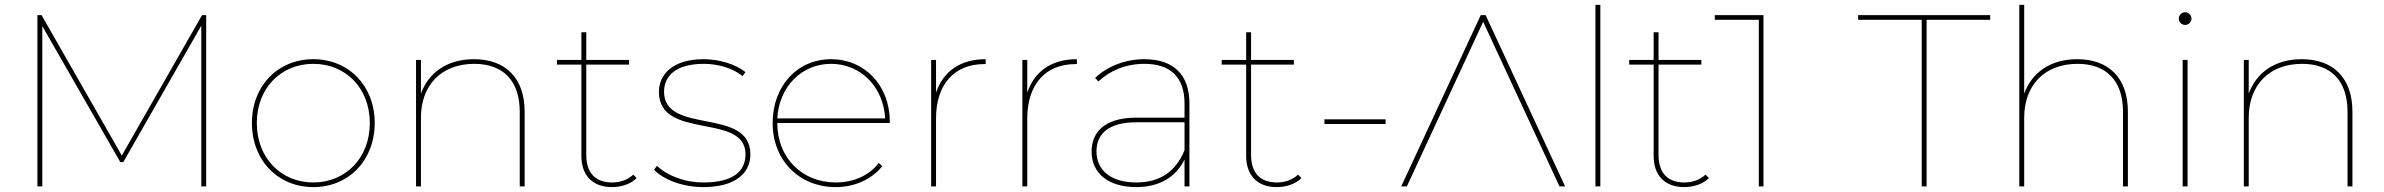

<svg xmlns="http://www.w3.org/2000/svg" viewBox="-20 -762 9747 785"><path d="M153 -655 472 -99H484L803 -657V0H823V-700H806L478 -126L150 -700H133V0H153Z M1261 3C1405 3 1512 -106 1512 -259C1512 -412 1405 -520 1261 -520C1117 -520 1010 -412 1010 -259C1010 -106 1117 3 1261 3ZM1261 -16C1129 -16 1030 -116 1030 -259C1030 -402 1129 -501 1261 -501C1393 -501 1492 -402 1492 -259C1492 -116 1393 -16 1261 -16Z M1918 -520C1808 -520 1732 -465 1701 -379V-517H1681V0H1701V-281C1701 -412 1783 -501 1919 -501C2036 -501 2105 -433 2105 -305V0H2125V-305C2125 -445 2045 -520 1918 -520Z M2552 -517H2377V-630H2357V-517H2257V-498H2357V-124C2357 -48 2400 3 2482 3C2519 3 2559 -9 2583 -34L2569 -48C2547 -27 2516 -16 2483 -16C2413 -16 2377 -56 2377 -129V-498H2552Z M2856 3C2985 3 3048 -53 3048 -131C3048 -326 2695 -209 2695 -387C2695 -451 2743 -501 2857 -501C2915 -501 2975 -484 3016 -451L3028 -467C2989 -499 2921 -520 2857 -520C2729 -520 2674 -456 2674 -387C2674 -186 3028 -304 3028 -131C3028 -63 2979 -16 2856 -16C2773 -16 2703 -48 2666 -84L2654 -68C2693 -27 2772 3 2856 3Z M3158 -278C3165 -406 3256 -501 3378 -501C3500 -501 3592 -406 3599 -278ZM3397 3C3471 3 3541 -26 3587 -82L3573 -96C3532 -42 3466 -16 3397 -16C3260 -16 3158 -116 3158 -259H3618V-264C3618 -414 3514 -520 3378 -520C3241 -520 3139 -412 3139 -259C3139 -106 3248 3 3397 3Z M3807 -278C3807 -415 3880 -500 4004 -500H4010V-520C3906 -520 3836 -470 3807 -383V-517H3787V0H3807Z M4180 -278C4180 -415 4253 -500 4377 -500H4383V-520C4279 -520 4209 -470 4180 -383V-517H4160V0H4180Z M4823 -148C4789 -64 4726 -16 4626 -16C4523 -16 4463 -65 4463 -143C4463 -212 4509 -262 4626 -262H4823ZM4626 3C4723 3 4790 -41 4823 -110V0H4843V-339C4843 -457 4778 -520 4658 -520C4580 -520 4506 -490 4457 -443L4471 -429C4516 -472 4582 -501 4659 -501C4766 -501 4823 -446 4823 -338V-281H4627C4489 -281 4443 -216 4443 -142C4443 -55 4510 3 4626 3Z M5270 -517H5095V-630H5075V-517H4975V-498H5075V-124C5075 -48 5118 3 5200 3C5237 3 5277 -9 5301 -34L5287 -48C5265 -27 5234 -16 5201 -16C5131 -16 5095 -56 5095 -129V-498H5270Z M5645 -255V-274H5395V-255Z M6044 -673 6356 0H6379L6054 -700H6034L5709 0H5732Z M6523 0V-742H6503V0Z M6936 -517H6761V-630H6741V-517H6641V-498H6741V-124C6741 -48 6784 3 6866 3C6903 3 6943 -9 6967 -34L6953 -48C6931 -27 6900 -16 6867 -16C6797 -16 6761 -56 6761 -129V-498H6936Z M7190 -700H6991V-681H7171V0H7190Z M7857 0V-681H8117V-700H7577V-681H7837V0Z M8473 -520C8363 -520 8287 -465 8256 -379V-742H8236V0H8256V-281C8256 -412 8338 -501 8474 -501C8591 -501 8660 -433 8660 -305V0H8680V-305C8680 -445 8600 -520 8473 -520Z M8924 0V-517H8904V0ZM8914 -660C8928 -660 8940 -672 8940 -686C8940 -700 8928 -712 8914 -712C8900 -712 8888 -700 8888 -686C8888 -672 8900 -660 8914 -660Z M9391 -520C9281 -520 9205 -465 9174 -379V-517H9154V0H9174V-281C9174 -412 9256 -501 9392 -501C9509 -501 9578 -433 9578 -305V0H9598V-305C9598 -445 9518 -520 9391 -520Z"/></svg>

Font: Montserrat-Alt1 Thin
Style: Regular
Weight: 100
Designer: Differentunic
Foundry: Differentunic
Version: Version 7.222